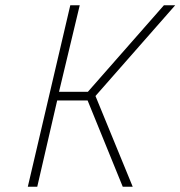

<svg xmlns="http://www.w3.org/2000/svg" viewBox="-20 -712 688 732"><path d="M486 0 344 -346 648 -692H605L315 -362H205L284 -692H248L86 0H122L198 -329H314L448 0Z"/></svg>

Font: RazerF5 Thin
Style: Italic
Weight: 250
Foundry: Razer Inc.
Version: Version 2